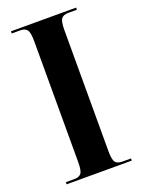

<svg xmlns="http://www.w3.org/2000/svg" viewBox="-137 -778 625 842"><g transform="rotate(-20 175.5 -357.0)"><path d="M24 0V-10H64Q86 -10 95.5 -22Q105 -34 105 -73V-639Q105 -679 95.5 -691.5Q86 -704 64 -704H24V-714H328V-704H288Q265 -704 255.5 -691.5Q246 -679 246 -639V-73Q246 -34 255.5 -22Q265 -10 288 -10H328V0Z"/></g></svg>

Font: Noto Serif Display Condensed
Style: Bold
Weight: 700
Width: 3
Designer: Monotype Design Team
Foundry: Monotype Imaging Inc.
Version: Version 2.009